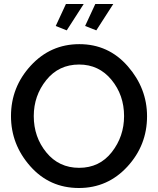

<svg xmlns="http://www.w3.org/2000/svg" viewBox="-20 -936 792 961"><path d="M314 -784 259 -806 310 -916H399ZM462 -784 406 -806 457 -916H547ZM35 -355Q35 -500 134 -607.5Q233 -715 377 -715Q523 -715 619.5 -604.5Q716 -494 716 -354Q716 -209 617.5 -102Q519 5 375 5Q228 5 131.5 -104Q35 -213 35 -355ZM376 -96Q478 -96 539.5 -174.5Q601 -253 601 -355Q601 -460 538 -536.5Q475 -613 376 -613Q274 -613 211.5 -535Q149 -457 149 -355Q149 -250 212 -173Q275 -96 376 -96Z"/></svg>

Font: Raleway-v4020 SemiBold
Style: Regular
Weight: 600
Designer: Matt McInerney, Pablo Impallari, Rodrigo Fuenzalida
Foundry: Matt McInerney, Pablo Impallari, Rodrigo Fuenzalida
Version: Version 4.020;PS 004.020;hotconv 1.0.88;makeotf.lib2.5.64775